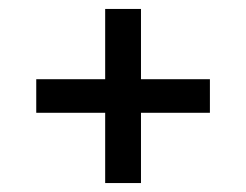

<svg xmlns="http://www.w3.org/2000/svg" viewBox="-20 -520 550 429"><path d="M215 -111V-500H295V-111ZM61 -268V-343H449V-268Z"/></svg>

Font: Bricolage Grotesque 96pt ExtraBold
Style: Regular
Weight: 400
Version: Version 1.001;gftools[0.9.33.dev8+g029e19f]